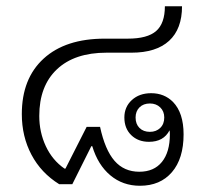

<svg xmlns="http://www.w3.org/2000/svg" viewBox="-20 -591 655 616"><path d="M170 0Q112 -36 81 -94.5Q50 -153 50 -225Q50 -339 120 -403Q190 -467 316 -467H390Q453 -467 481 -491.5Q509 -516 509 -571H564Q564 -498 522.5 -460Q481 -422 402 -422H322Q219 -422 162.5 -368.5Q106 -315 106 -219Q106 -167 127 -122Q148 -77 187 -50H190L258 -184H301Q317 -110 347.5 -75Q378 -40 427 -40Q474 -40 499.5 -71.5Q525 -103 525 -160Q525 -168 524 -173Q505 -136 458 -136Q423 -136 401 -157.5Q379 -179 379 -214Q379 -248 403 -270Q427 -292 465 -292Q507 -292 535 -264Q569 -229 569 -160Q569 -82 531.5 -38.5Q494 5 429 5Q374 5 334 -28.5Q294 -62 276 -122H273L212 0ZM461 -168Q481 -168 494 -180.5Q507 -193 507 -214Q507 -234 494 -246.5Q481 -259 461 -259Q440 -259 427.5 -246.5Q415 -234 415 -214Q415 -193 427.5 -180.5Q440 -168 461 -168Z"/></svg>

Font: Noto Sans Thai Looped UI Light
Style: Regular
Weight: 300
Designer: Cadson Demak Team
Foundry: Cadson Demak Co., Ltd.
Version: Version 1.000